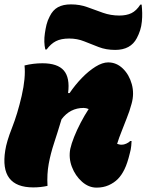

<svg xmlns="http://www.w3.org/2000/svg" viewBox="-27 -849 670 877"><path d="M85 -550Q105 -555 125.5 -557.5Q146 -560 167 -560Q236 -560 264.5 -527Q293 -494 284 -424H291Q316 -461 347 -493Q378 -525 409.5 -544.5Q441 -564 467 -564Q505 -564 534 -536Q563 -508 575 -464.5Q587 -421 574 -375Q565 -341 551.5 -308Q538 -275 530 -253Q524 -239 517.5 -220.5Q511 -202 508 -192Q511 -191 516.5 -189.5Q522 -188 529 -188Q539 -188 550 -193Q561 -198 568 -205H574Q574 -200 572.5 -183Q571 -166 566 -149Q555 -103 541.5 -75.5Q528 -48 511 -31Q494 -14 469.5 -3Q445 8 414 8Q378 8 347.5 -19Q317 -46 301.5 -86.5Q286 -127 294 -169Q299 -192 311.5 -223.5Q324 -255 341.5 -288.5Q359 -322 378 -351Q366 -356 355 -356Q293 -356 254 -304Q236 -244 220 -195.5Q204 -147 195.5 -100.5Q187 -54 190 0Q159 7 125 7Q-30 7 -3 -162Q3 -202 28 -265.5Q53 -329 72 -411Q91 -494 85 -550ZM518 -778Q551 -778 573.5 -789Q596 -800 614 -828H620Q622 -809 622.5 -790Q623 -771 621 -751Q619 -729 613 -710.5Q607 -692 598 -675Q570 -621 499 -621Q458 -621 424 -634Q390 -647 358 -660Q326 -673 289 -673Q252 -673 228.5 -661Q205 -649 186 -623H180Q172 -656 178 -697Q181 -718 185.5 -736.5Q190 -755 200 -774Q214 -803 237.5 -816Q261 -829 297 -829Q338 -829 373 -816Q408 -803 443.5 -790.5Q479 -778 518 -778Z"/></svg>

Font: Recursive Sn Csl St XBk
Style: Italic
Weight: 1000
Italic angle: -15°
Version: Version 1.085;hotconv 1.1.0;makeotfexe 2.6.0; ttfautohint (v